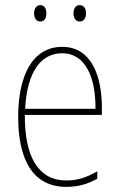

<svg xmlns="http://www.w3.org/2000/svg" viewBox="-20 -720 468 750"><path d="M113 -668C113 -651 121 -636 137 -636C154 -636 161 -649 161 -668C161 -686 154 -700 137 -700C121 -700 113 -684 113 -668ZM267 -668C267 -651 275 -636 291 -636C308 -636 316 -650 316 -668C316 -686 308 -700 291 -700C275 -700 267 -685 267 -668ZM223 -537C106 -537 51 -423 51 -263C51 -97 108 10 239 10C287 10 325 -2 360 -22V-51C317 -26 282 -15 239 -15C131 -15 76 -106 77 -271H378V-298C378 -424 337 -537 223 -537ZM223 -512C314 -512 354 -417 353 -295H78C86 -440 140 -512 223 -512Z"/></svg>

Font: Noto Sans Malayalam Condensed Thin
Style: Regular
Weight: 100
Width: 3
Designer: Jelle Bosma - Monotype Design Team
Foundry: Monotype Imaging Inc.
Version: Version 2.104